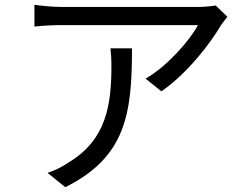

<svg xmlns="http://www.w3.org/2000/svg" viewBox="-20 -746 1040 803"><path d="M931 -676 882 -723C867 -720 831 -717 812 -717C752 -717 286 -717 238 -717C201 -717 159 -721 124 -726V-635C163 -639 201 -641 238 -641C285 -641 738 -641 808 -641C775 -579 681 -470 589 -417L655 -364C769 -443 864 -572 904 -640C911 -651 924 -666 931 -676ZM532 -544H442C445 -518 446 -496 446 -472C446 -305 424 -162 269 -68C241 -48 207 -32 179 -23L253 37C508 -90 532 -273 532 -544Z"/></svg>

Font: Source Han Sans KR
Style: Regular
Weight: 400
Designer: Ryoko NISHIZUKA 西塚涼子 (kana, bopomofo & ideographs); Paul D. Hunt (Latin, Greek & Cyrillic); Sandoll Communications 산돌커뮤니
Foundry: Adobe
Version: Version 2.004;hotconv 1.0.118;makeotfexe 2.5.65603